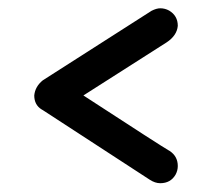

<svg xmlns="http://www.w3.org/2000/svg" viewBox="-20 -482 512 454"><path d="M61 -256.3Q63 -277.3 81.1 -292L338.4 -456.5Q350.1 -462.4 358.9 -462.4Q370.1 -462.4 379.9 -457Q400.4 -444.8 400.4 -420.9Q398.4 -397.9 374 -381.8L177.2 -256.3Q363.8 -134.8 377.9 -127Q379.4 -126 381.3 -125Q400.4 -112.3 400.4 -89.4Q400.4 -78.6 395 -68.8Q383.3 -48.8 358.9 -48.8Q346.7 -48.8 334 -57.1L81.1 -221.7Q80.1 -222.2 78.6 -223.1Q61 -233.9 61 -256.3Z"/></svg>

Font: Vibur
Style: Medium
Weight: 400
Version: Version 1.004